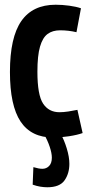

<svg xmlns="http://www.w3.org/2000/svg" viewBox="-20 -571 379 811"><path d="M22 -267Q22 -413 70 -482Q118 -551 215 -551Q243 -551 272.5 -547Q302 -543 322 -536L303 -435Q269 -443 234 -443Q202 -443 181 -427.5Q160 -412 149 -374Q138 -336 138 -268Q138 -170 162 -133.5Q186 -97 231 -97Q248 -97 268 -100Q288 -103 307 -107L329 -9Q307 -1 271.5 4.5Q236 10 205 10Q112 10 67 -57.5Q22 -125 22 -267ZM121 135Q144 142 159 142Q176 142 187.5 130Q199 118 199 95Q199 76 190 49Q181 22 166 -4H237Q251 20 262 56Q273 92 273 121Q273 162 252.5 191Q232 220 180 220Q166 220 150.5 217.5Q135 215 118 209Z"/></svg>

Font: Georama Condensed SemiBold
Style: Regular
Weight: 600
Width: 3
Designer: Jean-Baptiste Levee
Foundry: Production Type
Version: Version 1.000